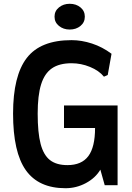

<svg xmlns="http://www.w3.org/2000/svg" viewBox="-20 -978 697 1014"><path d="M358 -766Q411 -766 466 -748Q521 -730 569 -694L549 -582L529 -573Q503 -605 455.5 -624.5Q408 -644 358 -644Q293 -644 254 -617Q215 -590 197 -532Q179 -474 179 -378Q179 -277 194.5 -218Q210 -159 244 -132.5Q278 -106 336 -106Q411 -106 446.5 -153.5Q482 -201 482 -302H318V-421H601V0H533L510 -82Q484 -38 433.5 -11Q383 16 326 16Q184 16 116.5 -79Q49 -174 49 -378Q49 -578 121.5 -672Q194 -766 358 -766ZM268 -890Q268 -920 291.5 -939Q315 -958 348 -958Q382 -958 405 -939Q428 -920 428 -890Q428 -860 405 -841Q382 -822 348 -822Q315 -822 291.5 -841Q268 -860 268 -890Z"/></svg>

Font: Farro Medium
Style: Regular
Weight: 500
Designer: Aceler Chua
Foundry: Grayscale Limited
Version: Version 1.101